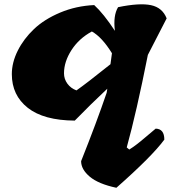

<svg xmlns="http://www.w3.org/2000/svg" viewBox="-20 -586 810 909"><path d="M36 -235Q36 -290 64 -346Q92 -402 141 -448.5Q190 -495 265 -526.5Q340 -558 426 -562Q470 -522 524 -440Q515 -512 539 -552Q641 -573 695 -561.5Q749 -550 769 -499L680 -326Q626 -54 580 112L592 122Q623 103 666.5 65.5Q710 28 717 23Q758 24 758 75Q700 154 531 303Q446 285 405 250.5Q364 216 364 177Q437 -6 485 -147L488 -166Q408 -91 334 -15Q187 -16 111.5 -75.5Q36 -135 36 -235ZM283 -239Q283 -212 299 -190Q315 -168 342 -158Q388 -190 503 -282L510 -334Q463 -410 415 -437Q354 -404 318.5 -349Q283 -294 283 -239Z"/></svg>

Font: Tillana ExtraBold
Style: Regular
Weight: 800
Designer: Lipi Raval (Devanagari, Latin), Jonny Pinhorn (Latin)
Foundry: Indian Type Foundry
Version: Version 2.003;PS 1.0;hotconv 1.0.79;makeotf.lib2.5.61930; tt